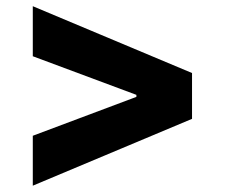

<svg xmlns="http://www.w3.org/2000/svg" viewBox="-20 -603 726 620"><path d="M600.1 -367.2V-219.2L85.9 -3.4V-164.6L425.3 -292L420.4 -283.7V-302.7L425.3 -294.9L85.9 -421.4V-583Z"/></svg>

Font: My Font
Style: Regular
Weight: 500
Designer: Rasmus Andersson
Foundry: rsms
Version: Version 0.001